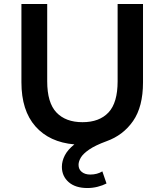

<svg xmlns="http://www.w3.org/2000/svg" viewBox="-20 -720 829 968"><path d="M421 228Q360 228 326 198Q292 168 292 121Q292 92 307 63Q322 34 355 8Q229 -3 158.5 -83Q88 -163 88 -305V-700H218V-310Q218 -202 264.5 -153Q311 -104 396 -104Q481 -104 527 -153Q573 -202 573 -310V-700H701V-305Q701 -182 651 -110Q601 -38 517 -8Q460 13 429.5 34Q399 55 387.5 74.5Q376 94 376 111Q376 134 392.5 147Q409 160 435 160Q470 160 496 144L517 205Q498 215 472.5 221.5Q447 228 421 228Z"/></svg>

Font: Montserrat SemiBold
Style: Regular
Weight: 600
Designer: Julieta Ulanovsky
Foundry: Julieta Ulanovsky
Version: Version 9.000; ttfautohint (v1.8.4.7-5d5b)